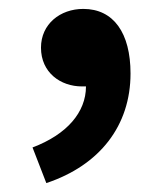

<svg xmlns="http://www.w3.org/2000/svg" viewBox="-20 -198 365 431"><path d="M84 213C204 173 273 84 273 -33C273 -124 235 -178 167 -178C115 -178 72 -144 72 -91C72 -35 116 -4 164 -4C167 -4 170 -4 173 -4C173 54 130 104 53 133Z"/></svg>

Font: Noto Sans T Chinese Bold
Style: Bold
Weight: 700
Designer: Ryoko NISHIZUKA (kana & ideographs); Paul D. Hunt (Latin, Greek & Cyrillic); Wenlong ZHANG (bopomofo); Sandoll Communica
Foundry: Adobe Systems Incorporated
Version: Version 1.000;PS 1;hotconv 1.0.78;makeotf.lib2.5.61930